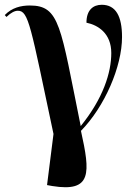

<svg xmlns="http://www.w3.org/2000/svg" viewBox="-25 -564 576 804"><path d="M194 215C361 242 353 160 314 -16C413 -117 486 -285 486 -409C486 -496 460 -544 401 -544C365 -544 337 -522 337 -469C386 -459 441 -424 441 -342C441 -260 407 -152 313 -36C228 -455 226 -541 100 -541C63 -541 25 -532 -5 -501L2 -493C22 -512 37 -519 50 -519C95 -519 103 -456 199 -3L172 211Z"/></svg>

Font: Noto Serif Display SemiBold
Style: Regular
Weight: 600
Designer: Monotype Design Team
Foundry: Monotype Imaging Inc.
Version: Version 2.009